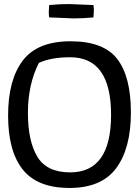

<svg xmlns="http://www.w3.org/2000/svg" viewBox="-20 -917 687 949"><path d="M327 -65Q529 -65 529 -349.5Q529 -634 327 -634Q232 -634 172 -606Q118 -499 118 -359.5Q118 -220 164.5 -142.5Q211 -65 327 -65ZM20 -346Q20 -522 92.5 -617.5Q165 -713 328.5 -713Q492 -713 559.5 -625.5Q627 -538 627 -361Q627 -184 554.5 -86Q482 12 323.5 12Q165 12 92.5 -79Q20 -170 20 -346ZM442 -892Q444 -876 444 -866L442 -831Q390 -826 344 -826L223 -831Q221 -845 221 -857L223 -892Q275 -897 321 -897Z"/></svg>

Font: Inika
Style: Regular
Weight: 400
Designer: Constanza Artigas Preller
Foundry: Constanza Artigas Preller
Version: Version 1.001